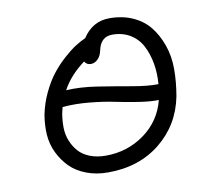

<svg xmlns="http://www.w3.org/2000/svg" viewBox="-69 -722 826 748"><g transform="rotate(-10 343.5 -348.5)"><path d="M300.8 -53.2Q253.9 -53.2 215.1 -68.1Q176.3 -83 151.1 -108.4Q126 -133.8 109.6 -167.7Q93.3 -201.7 90.8 -239.7Q88.4 -277.8 95.2 -317.9Q104 -361.8 123.3 -402.3Q142.6 -442.9 165 -471.4Q187.5 -500 214.1 -523.9Q240.7 -547.9 262.5 -561.8Q284.2 -575.7 303.2 -584Q342.3 -644 409.2 -644Q460.4 -644 501.2 -625.7Q542 -607.4 567.4 -575.4Q592.8 -543.5 608.2 -499.8Q623.5 -456.1 623.5 -405.3Q623.5 -354.5 613.8 -298.8Q592.3 -189.5 508.1 -121.3Q423.8 -53.2 300.8 -53.2ZM308.1 -481Q291 -481 283.2 -495.1Q225.1 -452.6 194.8 -397Q250.5 -400.4 317.9 -389.9Q385.3 -379.4 448.2 -368.2Q511.2 -356.9 553.2 -357.9Q556.6 -400.9 549.8 -439.7Q543 -478.5 526.6 -510.3Q510.3 -542 480 -560.5Q449.7 -579.1 409.2 -579.1Q362.8 -579.1 352.1 -525.9Q347.7 -504.9 335.2 -492.9Q322.8 -481 308.1 -481ZM164.1 -311Q159.2 -282.2 159.7 -254.6Q160.2 -227.1 170.2 -202.4Q180.2 -177.7 196.8 -159.2Q213.4 -140.6 240.7 -129.9Q268.1 -119.1 303.2 -119.1Q389.2 -119.1 456.3 -167.7Q523.4 -216.3 543.9 -296.9Q510.3 -295.9 462.4 -303.5Q414.6 -311 373 -319.8Q331.5 -328.6 275.6 -334Q219.7 -339.4 169.9 -335Q168.9 -331.1 167 -323Q165 -314.9 164.1 -311Z"/></g></svg>

Font: Shantell Sans Irregular Bouncy
Style: Italic
Weight: 300
Italic angle: -11.31°
Designer: Stephen Nixon, Anya Danilova, Shantell Martin
Foundry: Arrow Type
Version: Version 1.006;[9816181b4]